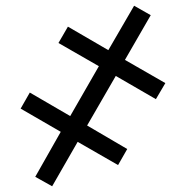

<svg xmlns="http://www.w3.org/2000/svg" viewBox="-20 -648 649 670"><path d="M424 -128 284 -210 384 -383 524 -302 557 -358 416 -439 506 -595 448 -628 358 -473 217 -555 184 -498 325 -417 225 -243 84 -325 52 -269 192 -188 103 -31 162 2 251 -153 392 -72Z"/></svg>

Font: OpenSansMMV
Style: Regular
Weight: 400
Designer: Steve Matteson
Foundry: Ascender Corporation
Version: Version 4.000